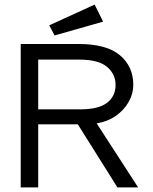

<svg xmlns="http://www.w3.org/2000/svg" viewBox="-20 -814 665 834"><path d="M70 0V-623H320Q443 -623 501 -574Q559 -525 559 -445Q559 -407 539 -371.5Q519 -336 483.5 -311Q448 -286 400 -278L580 0H490L318 -274H146V0ZM146 -339H328Q408 -339 445 -367.5Q482 -396 482 -445Q482 -492 445 -523.5Q408 -555 325 -555H146ZM217 -660 194 -704 391 -794 428 -720Z"/></svg>

Font: Inconsolata Expanded Thin
Style: Regular
Weight: 100
Width: 7
Monospace: yes
Designer: Raph Levien, Cyreal, Brenton Simpson
Foundry: Raph Levien, Cyreal, Google
Version: Version 3.100; ttfautohint (v1.8.4.7-5d5b)